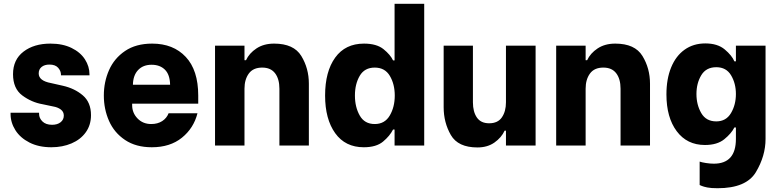

<svg xmlns="http://www.w3.org/2000/svg" viewBox="-20 -771 4126 1017"><path d="M36 -167V-174H187V-168Q187 -145 205 -127.5Q223 -110 256 -110Q284 -110 301 -123.5Q318 -137 318 -159Q318 -179 302 -191Q286 -203 262 -207L205 -219Q147 -229 98 -265.5Q49 -302 49 -378Q49 -455 104.5 -497.5Q160 -540 247 -540Q312 -540 359 -517Q406 -494 430 -456.5Q454 -419 454 -377V-372H303V-375Q303 -395 288 -412Q273 -429 242 -429Q216 -429 200.5 -416.5Q185 -404 185 -382Q185 -343 250 -331L312 -317Q375 -303 418.5 -266Q462 -229 462 -161Q462 -109 434.5 -70.5Q407 -32 359 -11.5Q311 9 252 9Q185 9 136 -16Q87 -41 61.5 -81.5Q36 -122 36 -167Z M530 -265Q530 -337 557.5 -399.5Q585 -462 642.5 -501Q700 -540 786 -540Q898 -540 964 -469.5Q1030 -399 1030 -265V-222H680V-214Q680 -173 708.5 -143.5Q737 -114 781 -114Q815 -114 839 -129.5Q863 -145 873 -171H1026Q1006 -92 943.5 -41.5Q881 9 784 9Q700 9 642.5 -29.5Q585 -68 557.5 -130.5Q530 -193 530 -265ZM881 -322Q880 -376 853.5 -402Q827 -428 783 -428Q738 -428 711.5 -400Q685 -372 684 -322Z M1119 -529H1275V-452H1283Q1300 -489 1338.5 -514.5Q1377 -540 1432 -540Q1536 -540 1576 -474.5Q1616 -409 1616 -328V0H1460V-301Q1460 -353 1437 -383Q1414 -413 1369 -413Q1321 -413 1298 -381.5Q1275 -350 1275 -301V0H1119Z M1702 -265Q1702 -392 1755.5 -466Q1809 -540 1908 -540Q1975 -540 2011.5 -510.5Q2048 -481 2062 -451H2070V-751H2227V0H2070V-85H2062Q2045 -51 2009 -21Q1973 9 1907 9Q1809 9 1755.5 -65.5Q1702 -140 1702 -265ZM2071 -265Q2071 -325 2045 -369Q2019 -413 1965 -413Q1911 -413 1885.5 -369.5Q1860 -326 1860 -265Q1860 -204 1885.5 -159Q1911 -114 1965 -114Q2018 -114 2044.5 -159Q2071 -204 2071 -265Z M2817 0H2660V-79H2653Q2636 -42 2599 -16Q2562 10 2509 10Q2406 10 2368 -56Q2330 -122 2330 -203V-529H2485V-229Q2485 -179 2506 -148.5Q2527 -118 2571 -118Q2617 -118 2638.5 -149.5Q2660 -181 2660 -229V-529H2817Z M2926 -529H3082V-452H3090Q3107 -489 3145.5 -514.5Q3184 -540 3239 -540Q3343 -540 3383 -474.5Q3423 -409 3423 -328V0H3267V-301Q3267 -353 3244 -383Q3221 -413 3176 -413Q3128 -413 3105 -381.5Q3082 -350 3082 -301V0H2926Z M3686 209V85Q3697 89 3719.5 92.5Q3742 96 3761 96Q3878 96 3878 -35V-96H3870Q3854 -64 3816.5 -33.5Q3779 -3 3714 -3Q3619 -3 3564.5 -76Q3510 -149 3510 -271Q3510 -353 3535 -414Q3560 -475 3606.5 -508Q3653 -541 3716 -541Q3781 -541 3819 -509Q3857 -477 3870 -446H3878V-529H4035V-35Q4035 55 3984 140.5Q3933 226 3781 226Q3746 226 3726.5 222Q3707 218 3697.5 214Q3688 210 3686 209ZM3878 -273Q3878 -329 3852.5 -372Q3827 -415 3774 -415Q3720 -415 3694.5 -372.5Q3669 -330 3669 -273Q3669 -216 3694.5 -172Q3720 -128 3774 -128Q3826 -128 3852 -172Q3878 -216 3878 -273Z"/></svg>

Font: Be Vietnam ExtraBold
Style: Regular
Weight: 800
Designer: Gabriel Lam
Foundry: TypeRant
Version: Version 4.000